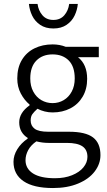

<svg xmlns="http://www.w3.org/2000/svg" viewBox="-20 -719 537 966"><path d="M168.9 -699.2Q173.3 -665.5 193.6 -642.1Q213.9 -618.7 248.5 -618.7Q283.2 -618.7 303.5 -642.1Q323.7 -665.5 328.1 -699.2H371.6Q368.7 -668.5 355.2 -640.4Q341.8 -612.3 314.9 -594Q288.1 -575.7 248.5 -575.7Q209 -575.7 182.1 -594Q155.3 -612.3 141.8 -640.4Q128.4 -668.5 125.5 -699.2ZM119.1 -25.4Q99.6 -37.1 88.1 -56.9Q76.7 -76.7 76.7 -103.5Q76.7 -151.9 128.9 -189V-192.9Q102.5 -214.8 84.7 -248.5Q66.9 -282.2 66.9 -324.2Q66.9 -378.9 90.1 -417.5Q113.3 -456.1 153.6 -475.8Q193.8 -495.6 244.6 -495.6Q280.3 -495.6 311 -483.4H477.1V-431.2H372.6Q418.5 -394.5 418.5 -322.3Q418.5 -271 396 -232.7Q373.5 -194.3 334 -173.8Q294.4 -153.3 244.6 -153.3Q224.6 -153.3 204.8 -158.2Q185.1 -163.1 168.5 -171.9Q150.9 -156.2 142.6 -144.3Q134.3 -132.3 134.3 -112.8Q134.3 -86.4 154.3 -71.3Q174.3 -56.2 222.7 -56.2H326.7Q410.6 -56.2 448 -27.6Q485.4 1 485.4 61.5Q485.4 105.5 456.5 143.6Q427.7 181.6 373.5 204.3Q319.3 227.1 246.6 227.1Q148.9 227.1 98.4 192.6Q47.9 158.2 47.9 95.2Q47.9 63 66.9 32Q85.9 1 119.1 -21.5ZM244.6 -445.3Q193.8 -445.3 163.1 -414.3Q132.3 -383.3 132.3 -324.2Q132.3 -286.1 147.5 -258.1Q162.6 -230 188.2 -215.1Q213.9 -200.2 244.6 -200.2Q274.9 -200.2 300.3 -215.1Q325.7 -230 340.8 -258.1Q356 -286.1 356 -324.2Q356 -384.3 325.7 -414.8Q295.4 -445.3 244.6 -445.3ZM419.9 70.3Q419.9 34.2 394.5 17.1Q369.1 0 316.4 0H224.6Q192.9 0 163.1 -7.8Q135.3 11.2 121.8 36.4Q108.4 61.5 108.4 86.9Q108.4 129.4 146 153.6Q183.6 177.7 256.3 177.7Q305.2 177.7 342.5 162.6Q379.9 147.5 399.9 122.8Q419.9 98.1 419.9 70.3Z"/></svg>

Font: Varta
Style: Light
Weight: 300
Designer: Joana Correia, Viktoriya Grabowska, Eben Sorkin
Foundry: Sorkin Type
Version: Version 1.002; ttfautohint (v1.3) -l 8 -r 24 -G 200 -x 12 -H